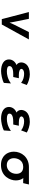

<svg xmlns="http://www.w3.org/2000/svg" viewBox="1676 -2254 647 4040"><g transform="rotate(90 2000.0 -233.5)"><path d="M382 53H495L809 -517H654L498 -206C481 -173 469 -143 456 -110L439 -206L376 -517H233Z M1724 9 1735 -139C1631 -67 1546 -54 1481 -54C1413 -54 1370 -69 1370 -109C1370 -134 1385 -188 1539 -188H1600L1625 -306H1555C1474 -306 1429 -328 1429 -362V-363C1429 -374 1445 -417 1533 -417C1590 -417 1665 -401 1723 -354L1768 -473C1716 -507 1615 -537 1545 -537C1329 -537 1293 -414 1293 -354C1293 -315 1314 -274 1347 -257C1239 -213 1230 -124 1230 -98C1230 11 1333 68 1475 68C1537 68 1660 46 1724 9Z M2724 9 2735 -139C2631 -67 2546 -54 2481 -54C2413 -54 2370 -69 2370 -109C2370 -134 2385 -188 2539 -188H2600L2625 -306H2555C2474 -306 2429 -328 2429 -362V-363C2429 -374 2445 -417 2533 -417C2590 -417 2665 -401 2723 -354L2768 -473C2716 -507 2615 -537 2545 -537C2329 -537 2293 -414 2293 -354C2293 -315 2314 -274 2347 -257C2239 -213 2230 -124 2230 -98C2230 11 2333 68 2475 68C2537 68 2660 46 2724 9Z M3726 -400 3779 -397H3833L3861 -518H3494C3289 -518 3171 -364 3171 -201C3171 -63 3260 70 3451 70C3693 70 3776 -125 3776 -242C3776 -302 3758 -363 3726 -400ZM3454 -52C3355 -52 3308 -122 3308 -201C3308 -268 3343 -398 3492 -398C3601 -398 3637 -327 3637 -254C3637 -139 3558 -52 3454 -52Z"/></g></svg>

Font: LINE Seed JP App_OTF Bold
Style: Regular
Weight: 700
Designer: LINE & Fontrix & Fontworks
Version: Version 1.009